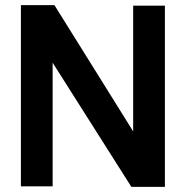

<svg xmlns="http://www.w3.org/2000/svg" viewBox="-20 -722 720 744"><path d="M61 0V-702H191L496 -213V-700H619V2H489L184 -479V0Z"/></svg>

Font: Georama SemiBold
Style: Regular
Weight: 600
Designer: Jean-Baptiste Levee
Foundry: Production Type
Version: Version 1.000